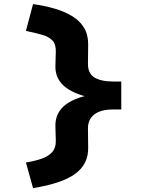

<svg xmlns="http://www.w3.org/2000/svg" viewBox="-20 -726 745 951"><path d="M143.7 205.7 108.4 78.8Q150.6 72.1 184 60.9Q217.4 49.7 237.4 28.5Q257.4 7.2 256.4 -30.5L254.4 -102Q253.4 -162 296.7 -200.6Q340.1 -239.3 429 -256.7L429.4 -242.3Q340.1 -261.7 296.7 -300.4Q253.4 -339 254.4 -398L256.4 -469.5Q257.4 -507.5 239.1 -526.1Q220.8 -544.7 187.4 -554Q154 -563.4 108.4 -573.1L143.7 -705.7Q201 -697.7 250.3 -683.4Q299.7 -669 337.5 -646.1Q375.3 -623.1 396 -589.1Q416.7 -555 416.7 -507L415.7 -412Q414.7 -363 447.3 -342.6Q479.9 -322.3 540.5 -322.3H580.7V-183.7H538.5Q477.9 -183.7 446.3 -158.4Q414.7 -133 415.7 -88L416.7 7Q417.7 87 352.8 134.8Q287.8 182.6 143.7 205.7Z"/></svg>

Font: Lexend Tera
Style: Regular
Weight: 400
Designer: Bonnie Shaver-Troup, Thomas Jockin
Foundry: Lexend
Version: Version 1.007